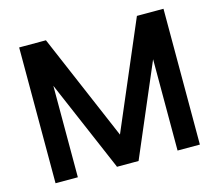

<svg xmlns="http://www.w3.org/2000/svg" viewBox="-100 -828 1091 956"><g transform="rotate(-15 445.5 -350.0)"><path d="M389.3 0 390.3 -21 680.3 -700H791.3V-679L501.3 0ZM73.3 0V-700H188.3V0ZM390.3 0 99.3 -679V-700H211.3L501.3 -21V0ZM702.3 0V-700H817.3V0Z"/></g></svg>

Font: Fustat
Style: Regular
Weight: 400
Designer: Mohamed Gaber, Khaled Hosny, Laura Garcia Mut
Foundry: Kief Type Foundry, Alif Type Foundry, Hard Type Foundry
Version: Version 1.007